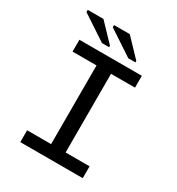

<svg xmlns="http://www.w3.org/2000/svg" viewBox="-194 -948 987 1070"><g transform="rotate(30 300.0 -413.0)"><path d="M98.6 -658.7H500.5V-582.5H346.2V-76.2H500.5V0H98.6V-76.2H252.9V-582.5H98.6ZM386.2 -705.6 225.1 -812V-826.2H326.2L432.1 -715.3V-705.6ZM216.8 -705.6 55.7 -812V-826.2H156.7L262.7 -715.3V-705.6Z"/></g></svg>

Font: Cousine
Style: Regular
Weight: 400
Monospace: yes
Designer: Steve Matteson
Foundry: Monotype Imaging Inc.
Version: Version 1.21